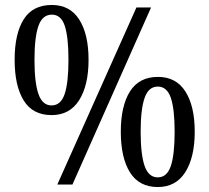

<svg xmlns="http://www.w3.org/2000/svg" viewBox="-20 -744 844 774"><path d="M39 -503Q39 -608 75.5 -666Q112 -724 189 -724Q262 -724 299.5 -665Q337 -606 337 -503Q337 -400 299 -340Q261 -280 188 -280Q112 -280 75.5 -339Q39 -398 39 -503ZM530 -714H589L272 0H211ZM256 -503Q256 -595 241 -640Q226 -685 189 -685Q151 -685 135 -639.5Q119 -594 119 -503Q119 -411 135 -365Q151 -319 188 -319Q225 -319 240.5 -364.5Q256 -410 256 -503ZM467 -213Q467 -317 504 -375.5Q541 -434 617 -434Q690 -434 727.5 -375Q765 -316 765 -213Q765 -110 727 -50Q689 10 616 10Q541 10 504 -49Q467 -108 467 -213ZM684 -213Q684 -305 668.5 -350Q653 -395 616 -395Q579 -395 563 -349.5Q547 -304 547 -213Q547 -121 563 -75Q579 -29 616 -29Q653 -29 668.5 -74.5Q684 -120 684 -213Z"/></svg>

Font: Noto Serif Narrow
Style: Regular
Weight: 400
Width: 4
Designer: Monotype Design Team
Foundry: Monotype Imaging Inc.
Version: Version 1.001